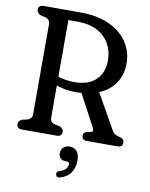

<svg xmlns="http://www.w3.org/2000/svg" viewBox="-99 -771 835 1071"><g transform="rotate(10 318.5 -236.0)"><path d="M571.5 -462.5Q571.5 -399 538 -350.5Q504.5 -302 448 -281L559 -85Q566.5 -72 574.2 -66Q582 -60 598 -55.5Q617 -51 623.8 -44.2Q630.5 -37.5 630.5 -26Q630.5 0 601 0H428.5Q399.5 0 399.5 -26Q399.5 -43 417 -48.5L443 -53.5Q459 -57.5 447 -80.5L352 -259Q337 -257.5 319.5 -257.5Q261 -257.5 209.5 -275.5V-95Q209.5 -68.5 233.5 -61L263 -54.5Q286.5 -46 286.5 -26Q286.5 0 256.5 0H61Q31 0 31 -26Q31 -46 53.5 -54.5L80 -60.5Q107 -68.5 107 -95V-605Q107 -631.5 80 -639.5L53.5 -645.5Q31 -654 31 -674Q31 -700 61 -700H269.5Q365.5 -700 433.2 -668.5Q501 -637 536.2 -583.2Q571.5 -529.5 571.5 -462.5ZM209.5 -646.5V-325.5Q234 -317 259.2 -314.2Q284.5 -311.5 303.5 -311.5Q380.5 -311.5 423.2 -351.8Q466 -392 466 -463.5Q466 -516 442 -557.5Q418 -599 372.8 -622.8Q327.5 -646.5 264.5 -646.5ZM332 132Q312 132 301.5 120.8Q291 109.5 291 92Q291 72 305.2 59.5Q319.5 47 340 47Q364 47 379.8 63.2Q395.5 79.5 395.5 115.5Q395.5 157 376.5 185.5Q357.5 214 317 226Q296.5 232 292 214.5Q287.5 197.5 307 192Q332 183.5 342.2 171.2Q352.5 159 352.5 145Q352.5 132 339.5 132Z"/></g></svg>

Font: Fraunces 144pt S100
Style: Regular
Weight: 400
Version: Version 1.000; ttfautohint (v1.8.3)